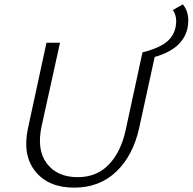

<svg xmlns="http://www.w3.org/2000/svg" viewBox="-20 -854 883 880"><path d="M818 -834Q853 -792 839 -723Q817 -629 689 -593L618 -268Q590 -141 513 -67.5Q436 6 320 6Q202 6 142 -68.5Q82 -143 108 -265L193 -658H255L171 -277Q147 -168 194.5 -105Q242 -42 336 -42Q423 -42 478.5 -99.5Q534 -157 556 -258L633 -614Q702 -631 738 -657.5Q774 -684 784 -726Q795 -776 772 -808Z"/></svg>

Font: EauTestInfant Semilight
Style: Italic
Weight: 300
Italic angle: -12°
Designer: Christian Thalmann (Catharsis Fonts)
Version: Version 0.001;PS 000.001;hotconv 1.0.88;makeotf.lib2.5.64775